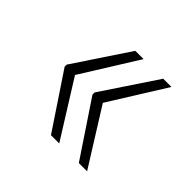

<svg xmlns="http://www.w3.org/2000/svg" viewBox="-102 -560 602 602"><g transform="rotate(45 199.0 -259.0)"><path d="M222.7 -446.3 104.5 -256.8 64.5 -257.3V-263.7L186 -446.3ZM104.5 -261.2 222.7 -72.3H186L64.5 -254.4V-260.7ZM346.2 -446.3 228 -256.8 188 -257.3V-263.7L309.6 -446.3ZM228 -261.2 346.2 -72.3H309.6L188 -254.4V-260.7Z"/></g></svg>

Font: Roboto Condensed ExtraLight
Style: Regular
Weight: 250
Designer: Christian Robertson
Foundry: Google
Version: Version 3.008; 2023